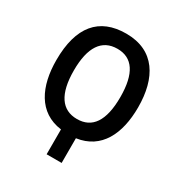

<svg xmlns="http://www.w3.org/2000/svg" viewBox="-171 -844 904 963"><g transform="rotate(30 281.5 -362.0)"><path d="M238 -144V0H325V-143C461 -162 518 -279 518 -433C518 -602 448 -724 282 -724C126 -724 44 -627 44 -434C44 -283 100 -162 238 -144ZM281 -229C193 -229 146 -296 146 -433C146 -567 192 -636 282 -636C369 -636 415 -570 415 -433C415 -294 368 -229 281 -229Z"/></g></svg>

Font: Noto Sans Mono SemiCondensed Medium
Style: Regular
Weight: 500
Width: 4
Designer: Monotype Design Team
Foundry: Monotype Imaging Inc.
Version: Version 2.014